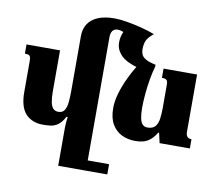

<svg xmlns="http://www.w3.org/2000/svg" viewBox="-103 -887 1443 1275"><g transform="rotate(10 618.5 -249.5)"><path d="M369 265V4Q369 -13 371 -30.5Q373 -48 375 -65H367Q346 -26 323 -9.5Q300 7 275.5 10.5Q251 14 222 14Q148 14 105 -31.5Q62 -77 62 -179V-385Q62 -402 59.5 -412Q57 -422 48.5 -426Q40 -430 22 -430V-492H248V-214Q248 -173 253.5 -144.5Q259 -116 272 -102Q285 -88 307 -88Q336 -88 348.5 -108.5Q361 -129 364.5 -162Q368 -195 368 -234V-610Q368 -657 390 -691.5Q412 -726 456.5 -745Q501 -764 569 -764Q603 -764 651.5 -756Q700 -748 751 -735Q802 -722 843 -706L728 -633Q710 -650 685.5 -664Q661 -678 638.5 -686Q616 -694 603 -694Q578 -694 567 -678Q556 -662 556 -637V265ZM532 265V196H700V265ZM843 14Q794 14 753 -5.5Q712 -25 687 -67Q662 -109 662 -176Q662 -223 678.5 -279Q695 -335 724.5 -395Q754 -455 793 -514L889 -495Q877 -454 868.5 -404Q860 -354 855.5 -304Q851 -254 851 -211Q851 -170 856.5 -142.5Q862 -115 874.5 -101.5Q887 -88 907 -88Q944 -88 960.5 -108Q977 -128 981.5 -161Q986 -194 986 -234V-388Q986 -404 983 -413Q980 -422 971.5 -426Q963 -430 946 -430V-492H1172V-103Q1172 -88 1177 -79Q1182 -70 1190.5 -66Q1199 -62 1210 -62V0H1006L991 -67H985Q966 -35 944 -17Q922 1 897.5 7.5Q873 14 843 14ZM778 -468Q699 -489 662 -526Q625 -563 625 -612Q625 -650 639.5 -682.5Q654 -715 683 -737L843 -706Q810 -680 798 -656.5Q786 -633 786 -592Q786 -575 793 -559Q800 -543 822.5 -530Q845 -517 889 -508V-495Z"/></g></svg>

Font: Noto Serif Armenian Black
Style: Regular
Weight: 900
Version: Version 2.007